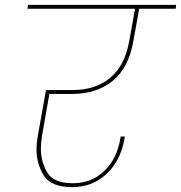

<svg xmlns="http://www.w3.org/2000/svg" viewBox="-20 -760 744 789"><path d="M183 -374 153 -204Q148 -174 148 -148Q148 -96 174 -51.5Q200 -7 280 -7Q355 -7 407.5 -56.5Q460 -106 474 -188L476 -199H493L491 -188Q475 -98 417 -44.5Q359 9 277 9Q189 9 159.5 -39.5Q130 -88 130 -145Q130 -173 136 -205L169 -390H279Q372 -390 432.5 -440Q493 -490 511 -591L535 -724H93L95 -740H704L702 -724H552L528 -591Q509 -481 443 -427.5Q377 -374 276 -374Z"/></svg>

Font: Fz Poppins Thin
Style: Italic
Weight: 100
Italic angle: -10°
Designer: Ninad Kale (Devanagari), Jonny Pinhorn (Latin)
Foundry: Indian Type Foundry
Version: Vit hóa bi Vntype.Com & FontZin.Com